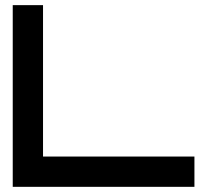

<svg xmlns="http://www.w3.org/2000/svg" viewBox="-20 -723 802 743"><path d="M29.3 -703.1H146.5V-117.2H732.4V0H29.3Z"/></svg>

Font: Gerhaus
Style: Regular
Weight: 400
Designer: GGBotNet
Foundry: GGBotNet
Version: 1.01